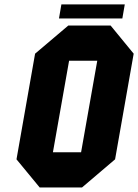

<svg xmlns="http://www.w3.org/2000/svg" viewBox="-20 -832 613 852"><path d="M214.8 -156.2H339.8L411.6 -562.5H286.6ZM135.7 -593.8 283.2 -718.8H470.7L573.2 -593.8L490.7 -125L343.8 0H156.2L53.2 -125ZM241.7 -750 252.4 -812.5H533.7L522.9 -750Z"/></svg>

Font: Signwood
Style: Italic
Weight: 400
Italic angle: -10°
Designer: GGBotNet
Foundry: GGBotNet
Version: 0.95